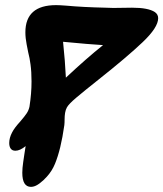

<svg xmlns="http://www.w3.org/2000/svg" viewBox="-20 -791 637 749"><path d="M382 -615Q330 -618 226 -628Q234 -552 237 -488Q318 -564 382 -615ZM597 -720Q597 -684 536.5 -626.5Q476 -569 365 -481Q307 -435 277.5 -410Q248 -385 241 -372Q236 -363 234 -351Q232 -339 232 -325.5Q232 -312 231 -303Q224 -254 215 -217Q206 -180 194.5 -152Q183 -124 163 -102Q150 -87 133 -74.5Q116 -62 101 -62Q67 -62 67 -117Q67 -135 70.5 -158.5Q74 -182 75 -189L80 -221Q58 -203 40 -203Q28 -203 22 -211Q16 -219 16 -233Q16 -253 27 -274Q36 -292 59 -317Q77 -338 84.5 -349.5Q92 -361 95 -375Q103 -426 103 -473Q103 -511 99 -540Q96 -564 90 -587Q89 -592 84 -617.5Q79 -643 79 -665Q79 -771 199 -771Q212 -771 238 -769Q302 -763 391 -761L422 -760L495 -761Q558 -761 584 -744Q597 -735 597 -720Z"/></svg>

Font: Sedgwick Ave Display
Style: Regular
Weight: 400
Designer: Kevin Burke, Pedro Vergani
Foundry: Google, Inc.
Version: Version 1.000